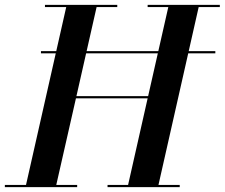

<svg xmlns="http://www.w3.org/2000/svg" viewBox="-61 -770 924 790"><path d="M107.5 -559.5H825V-550.5H107.5ZM-41 -9H46L211.5 -741H124V-750H421.5V-741H336.5L253.5 -374.5H548.5L631.5 -741H546.5V-750H843.5V-741H756.5L591 -9H678.5V0H381.5V-9H466L546.5 -365.5H251.5L170.5 -9H256.5V0H-41Z"/></svg>

Font: Bodoni* 24pt Medium
Style: Italic
Weight: 500
Italic angle: -13°
Version: Version 2.3